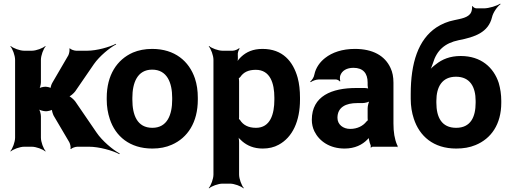

<svg xmlns="http://www.w3.org/2000/svg" viewBox="-20 -807 2807 1056"><path d="M275 -171 361 -25C366 -16 371 5 367 11L371 13C374 7 395 0 405 0H470C525 0 600 21 637 41L638 37C602 18 542 -32 511 -78L394 -249C387 -259 365 -279 356 -279V-275C365 -275 387 -295 394 -305L497 -455C527 -498 584 -545 619 -563L617 -566C582 -548 512 -528 459 -528H399C389 -528 368 -535 365 -541L361 -539C365 -533 360 -511 356 -503L268 -352C263 -344 256 -324 259 -318L263 -320C260 -326 238 -330 230 -330C218 -330 197 -325 191 -319L194 -316C200 -322 205 -343 205 -355V-478C205 -502 219 -539 231 -552L229 -554C216 -542 179 -528 155 -528H113C89 -528 52 -542 39 -554L37 -552C49 -539 63 -502 63 -478V-50C63 -26 49 11 37 24L39 26C52 14 89 0 113 0H155C179 0 216 14 229 26L231 24C219 11 205 -26 205 -50V-167C205 -180 199 -203 192 -210L190 -208C197 -201 220 -195 233 -195C242 -195 266 -200 270 -206L266 -208C263 -202 271 -179 275 -171Z M567 -269V-259C567 -220 573 -185 584 -152C615 -58 693 10 818 10C858 10 894 3 925 -11C1012 -49 1068 -134 1068 -259V-269C1068 -308 1063 -343 1052 -376C1020 -470 942 -538 817 -538C777 -538 742 -531 711 -518C623 -479 567 -394 567 -269ZM927 -269V-259C927 -176 900 -104 818 -104C734 -104 708 -175 708 -259V-269C708 -351 735 -424 817 -424C899 -424 927 -352 927 -269Z M1288 -500V-503C1286 -514 1292 -533 1298 -539L1295 -542C1289 -536 1271 -528 1259 -528H1204C1180 -528 1143 -542 1130 -554L1128 -552C1140 -539 1154 -502 1154 -478V153C1154 177 1140 214 1128 227L1130 229C1143 217 1180 203 1204 203H1245C1269 203 1306 217 1319 229L1321 227C1309 214 1295 177 1295 153V-24C1295 -37 1293 -54 1288 -62L1285 -60C1289 -52 1302 -38 1312 -30C1340 -6 1376 10 1425 10C1458 10 1488 3 1513 -11C1589 -52 1630 -141 1630 -259V-270C1630 -310 1626 -347 1617 -380C1592 -469 1535 -538 1424 -538C1371 -538 1335 -521 1307 -495C1297 -486 1284 -470 1281 -461L1284 -460C1288 -469 1289 -487 1288 -500ZM1388 -104C1345 -104 1317 -120 1300 -147C1299 -149 1292 -155 1291 -154L1294 -151C1295 -152 1295 -165 1295 -168V-360C1295 -363 1294 -377 1293 -378L1291 -375C1292 -374 1300 -382 1302 -384C1319 -409 1345 -423 1387 -423C1466 -423 1489 -349 1489 -270V-259C1489 -180 1467 -104 1388 -104Z M2144 -128V-352C2144 -383 2139 -410 2128 -433C2097 -501 2030 -538 1932 -538C1863 -538 1807 -519 1768 -488C1741 -467 1717 -436 1709 -397C1707 -382 1695 -365 1686 -358L1689 -355C1697 -362 1719 -370 1734 -370H1827C1835 -370 1846 -364 1849 -359L1852 -361C1849 -366 1849 -383 1851 -390C1860 -419 1888 -434 1924 -434C1977 -434 2002 -404 2002 -353V-338C2002 -331 2004 -318 2008 -314L2011 -317C2007 -321 1994 -323 1987 -323H1939C1805 -323 1695 -279 1695 -148C1695 -125 1700 -104 1709 -85C1736 -30 1794 10 1875 10C1932 10 1973 -11 2001 -40C2005 -44 2011 -50 2012 -54L2008 -55C2007 -51 2009 -43 2010 -37C2012 -26 2015 -16 2019 -7C2020 -5 2019 1 2018 3L2021 5C2022 3 2026 0 2029 0H2161C2163 0 2165 2 2166 3L2168 1C2167 0 2165 -2 2165 -4C2165 -5 2167 -7 2167 -7L2164 -10C2150 -43 2144 -80 2144 -128ZM1836 -159C1836 -218 1883 -240 1944 -240H1973C1987 -240 2011 -246 2018 -253L2015 -256C2008 -249 2002 -225 2002 -211V-162C2002 -159 2002 -145 2004 -143L2007 -146C2005 -148 1997 -141 1995 -138C1977 -115 1946 -98 1906 -98C1867 -98 1836 -122 1836 -159Z M2361 -459C2382 -530 2426 -570 2503 -586C2592 -603 2666 -629 2686 -712C2692 -739 2716 -772 2733 -784L2731 -787C2714 -775 2669 -761 2641 -761H2601C2593 -761 2582 -767 2580 -773L2576 -772C2578 -766 2575 -746 2571 -739C2557 -709 2513 -704 2478 -696C2442 -689 2409 -675 2380 -656C2280 -589 2239 -461 2239 -290V-263C2239 -224 2245 -187 2256 -154C2287 -59 2363 10 2489 10C2529 10 2564 4 2595 -9C2681 -44 2737 -123 2737 -242V-252C2737 -287 2732 -320 2723 -351C2695 -436 2626 -499 2514 -499C2455 -499 2412 -481 2377 -453C2363 -443 2345 -426 2338 -416L2341 -414C2348 -424 2356 -443 2361 -459ZM2596 -252V-242C2596 -163 2568 -104 2489 -104C2409 -104 2380 -162 2380 -242V-252C2380 -329 2411 -385 2488 -385C2565 -385 2596 -329 2596 -252Z"/></svg>

Font: Asimov
Style: Edge
Weight: 500
Designer: Google
Version: Version 2.000980: 2014